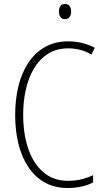

<svg xmlns="http://www.w3.org/2000/svg" viewBox="-20 -931 520 961"><path d="M322 -689Q263 -689 220.5 -662Q178 -635 150.5 -589Q123 -543 109.5 -483.5Q96 -424 96 -358Q96 -258 122.5 -183.5Q149 -109 199 -67.5Q249 -26 320 -26Q360 -26 391.5 -34.5Q423 -43 446 -54V-18Q422 -5 389.5 2.5Q357 10 318 10Q236 10 177.5 -35Q119 -80 87.5 -162.5Q56 -245 56 -358Q56 -433 72 -499Q88 -565 121 -615.5Q154 -666 204 -695Q254 -724 322 -724Q393 -724 454 -692L438 -658Q409 -675 379.5 -682Q350 -689 322 -689ZM305 -911Q322 -911 329 -900Q336 -889 336 -874Q336 -856 328 -845.5Q320 -835 305 -835Q290 -835 282.5 -846Q275 -857 275 -873Q275 -889 282 -900Q289 -911 305 -911Z"/></svg>

Font: Noto Sans Sinhala Condensed ExtraLight
Style: Regular
Weight: 200
Width: 3
Designer: Jelle Bosma - Monotype Design Team
Foundry: Monotype Imaging Inc.
Version: Version 2.006; ttfautohint (v1.8.4.7-5d5b)